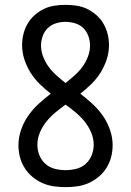

<svg xmlns="http://www.w3.org/2000/svg" viewBox="-20 -763 540 791"><path d="M250 8Q226 8 201.5 4.5Q177 1 154.5 -9Q132 -19 113 -35Q94 -51 81 -72Q68 -93 62 -116.5Q56 -140 56 -165Q56 -197 67 -228.5Q78 -260 96.5 -286.5Q115 -313 139 -335Q163 -357 189 -377Q165 -396 143.5 -417Q122 -438 106 -463.5Q90 -489 80.5 -518Q71 -547 71 -577Q71 -600 76.5 -622.5Q82 -645 93.5 -665Q105 -685 122.5 -700.5Q140 -716 160.5 -726Q181 -736 204 -739.5Q227 -743 250 -743Q273 -743 296 -739.5Q319 -736 339.5 -726Q360 -716 377.5 -700.5Q395 -685 406.5 -665Q418 -645 423.5 -622.5Q429 -600 429 -577Q429 -547 419.5 -518Q410 -489 394 -463.5Q378 -438 356.5 -417Q335 -396 311 -377Q337 -357 361 -335Q385 -313 403.5 -286.5Q422 -260 433 -228.5Q444 -197 444 -165Q444 -140 438 -116.5Q432 -93 419 -72Q406 -51 387 -35Q368 -19 345.5 -9Q323 1 298.5 4.5Q274 8 250 8ZM250 -421Q269 -436 287 -452Q305 -468 319 -487Q333 -506 342 -529Q351 -552 351 -576Q351 -595 344 -614.5Q337 -634 323 -647.5Q309 -661 289.5 -667Q270 -673 250 -673Q230 -673 210.5 -667Q191 -661 177 -647.5Q163 -634 156 -614.5Q149 -595 149 -576Q149 -552 158 -529Q167 -506 181 -487Q195 -468 213 -452Q231 -436 250 -421ZM250 -62Q272 -62 294 -67.5Q316 -73 332.5 -87.5Q349 -102 357.5 -123Q366 -144 366 -166Q366 -193 355.5 -217.5Q345 -242 328.5 -262.5Q312 -283 291.5 -300Q271 -317 250 -332Q229 -317 208.5 -300Q188 -283 171.5 -262.5Q155 -242 144.5 -217.5Q134 -193 134 -166Q134 -144 142.5 -123Q151 -102 167.5 -87.5Q184 -73 206 -67.5Q228 -62 250 -62Z"/></svg>

Font: Iosevka www.saffi
Style: Regular
Weight: 400
Monospace: yes
Designer: Belleve Invis
Foundry: Belleve Invis
Version: Version 22.0.2; ttfautohint (v1.8.3)